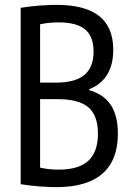

<svg xmlns="http://www.w3.org/2000/svg" viewBox="-20 -760 540 790"><path d="M212 10Q187 10 148.5 7.5Q110 5 65 -2V-728Q111 -735 148.5 -737.5Q186 -740 212 -740Q330 -740 388 -694Q446 -648 446 -555Q446 -494 421 -453Q396 -412 347 -393V-389Q407 -372 436 -328Q465 -284 465 -210Q465 -101 401.5 -45.5Q338 10 212 10ZM125 -75Q151 -68 174 -65Q197 -62 221 -62Q304 -62 343.5 -98.5Q383 -135 383 -210Q383 -285 343.5 -318.5Q304 -352 218 -352H105V-420H210Q289 -420 327 -451.5Q365 -483 365 -548Q365 -610 330 -639Q295 -668 221 -668Q197 -668 173 -665Q149 -662 125 -655L145 -687V-43Z"/></svg>

Font: M PLUS Code Latin
Style: Regular
Weight: 400
Designer: Coji Morishita
Foundry: UNDERFOREST DESIGN
Version: Version 1.002; ttfautohint (v1.8.3)